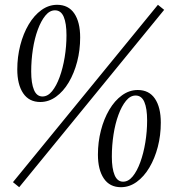

<svg xmlns="http://www.w3.org/2000/svg" viewBox="-20 -770 726 800"><path d="M148 -345Q101 -345 76.5 -381.5Q52 -418 52 -481Q52 -533 64.5 -581.5Q77 -630 99.5 -668Q122 -706 152.5 -728Q183 -750 218 -750Q265 -750 289.5 -714Q314 -678 314 -614Q314 -561 301.5 -513Q289 -465 266.5 -427Q244 -389 213.5 -367Q183 -345 148 -345ZM110 -472Q110 -423 121.5 -395.5Q133 -368 157 -368Q179 -368 197 -390Q215 -412 228.5 -449Q242 -486 249.5 -531.5Q257 -577 257 -623Q257 -673 245.5 -700Q234 -727 209 -727Q187 -727 169 -705Q151 -683 137.5 -646.5Q124 -610 117 -564.5Q110 -519 110 -472ZM34 -11 638 -750 664 -729 60 10ZM484 10Q437 10 412.5 -26.5Q388 -63 388 -126Q388 -178 400.5 -226.5Q413 -275 435.5 -313Q458 -351 488.5 -373Q519 -395 554 -395Q601 -395 625.5 -359Q650 -323 650 -259Q650 -206 637.5 -158Q625 -110 602.5 -72Q580 -34 549.5 -12Q519 10 484 10ZM446 -117Q446 -68 457.5 -40.5Q469 -13 493 -13Q515 -13 533 -35Q551 -57 564.5 -94Q578 -131 585.5 -176.5Q593 -222 593 -268Q593 -318 581.5 -345Q570 -372 545 -372Q523 -372 505 -350Q487 -328 473.5 -291.5Q460 -255 453 -209.5Q446 -164 446 -117Z"/></svg>

Font: Spectral SC Light
Style: Italic
Weight: 300
Italic angle: -10°
Designer: Jean-Baptiste Levee
Foundry: Production Type
Version: Version 2.001